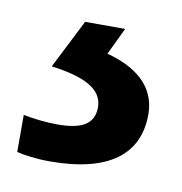

<svg xmlns="http://www.w3.org/2000/svg" viewBox="-42 -40 304 321"><g transform="rotate(10 109.5 120.0)"><path d="M210 134C210 84 171 58 125 46L147 0H79L37 83C91 90 125 105 125 137C125 167 102 177 63 177C43 177 19 174 5 171V234C18 237 38 240 61 240C163 240 210 201 210 134Z"/></g></svg>

Font: Noto Sans Bengali UI Medium
Style: Regular
Weight: 500
Designer: Jelle Bosma - Monotype Design Team
Foundry: Monotype Imaging Inc.
Version: Version 2.003